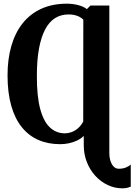

<svg xmlns="http://www.w3.org/2000/svg" viewBox="-20 -773 731 1044"><path d="M645.5 251Q603.5 251 565.5 233Q527.5 215 498.2 183Q469 151 452.2 108.2Q435.5 65.5 435.5 16.5V-34Q421 -19.5 399.8 -9.2Q378.5 1 354.5 6Q330.5 11 307.5 11Q241.5 11 188.8 -12Q136 -35 98.5 -81.5Q61 -128 41 -198.5Q21 -269 21 -364Q21 -451 41.5 -522.5Q62 -594 102.5 -645.5Q143 -697 203.8 -725Q264.5 -753 345 -753Q373 -753 403 -745.8Q433 -738.5 452.5 -723.5L472 -743H574.5V60Q574.5 95 588.2 119.8Q602 144.5 626.5 144.5Q647 144.5 663.5 138.2Q680 132 691 121.5V242Q685.5 244.5 673.8 247.8Q662 251 645.5 251ZM332.5 -48Q350 -48 368 -54.2Q386 -60.5 402.5 -74.2Q419 -88 432.5 -111.5L433 -666.5Q422 -677 409.2 -683Q396.5 -689 382.5 -691.8Q368.5 -694.5 353 -694.5Q311.5 -694.5 279.5 -674.5Q247.5 -654.5 225.8 -613.5Q204 -572.5 192.2 -509.8Q180.5 -447 180.5 -362Q180 -249.5 198.8 -180.2Q217.5 -111 252 -79.5Q286.5 -48 332.5 -48Z"/></svg>

Font: Merriweather 24pt SemiCondensed
Style: Bold
Weight: 700
Width: 4
Designer: Eben Sorkin
Foundry: Eben Sorkin
Version: Version 2.100